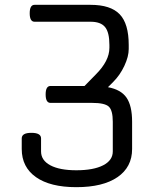

<svg xmlns="http://www.w3.org/2000/svg" viewBox="-20 -760 640 795"><path d="M296 15Q188 15 129 -26.5Q70 -68 70 -143V-187Q70 -210 110 -210Q150 -210 150 -187V-133Q150 -96 188.5 -75.5Q227 -55 296 -55Q367 -55 407 -75.5Q447 -96 447 -133V-256Q447 -303 430.5 -318.5Q414 -334 361 -334H189Q169 -334 169 -369Q169 -404 189 -404H330L377 -452Q433 -508 433 -562V-574Q433 -626 415 -648Q397 -670 355 -670H123Q103 -670 103 -705Q103 -740 123 -740H355Q438 -740 475.5 -701Q513 -662 513 -574V-557Q513 -526 495 -487.5Q477 -449 449 -421L427 -399Q481 -389 504 -355.5Q527 -322 527 -256V-143Q527 -68 466.5 -26.5Q406 15 296 15Z"/></svg>

Font: Offside
Style: Regular
Weight: 400
Designer: Eduardo Rodriguez Tunni
Foundry: Eduardo Rodriguez Tunni
Version: Version 1.002; ttfautohint (v1.8.4.7-5d5b);gftools[0.9.23]